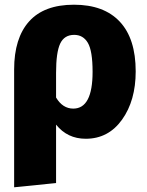

<svg xmlns="http://www.w3.org/2000/svg" viewBox="-20 -571 626 815"><path d="M556 -268Q556 -144 498 -63Q440 18 344 18Q266 18 218 -42V206L40 224V-276Q40 -409 103.5 -480Q167 -551 294 -551Q421 -551 488.5 -479Q556 -407 556 -268ZM291 -110Q373 -110 373 -266Q373 -355 353 -389Q333 -423 295 -423Q253 -423 235.5 -386Q218 -349 218 -262V-157Q246 -110 291 -110Z"/></svg>

Font: FiraGO ExtraBold
Style: Regular
Weight: 800
Designer: bBox Type
Foundry: bBox Type GmbH
Version: Version 1.001;PS 001.001;hotconv 1.0.88;makeotf.lib2.5.64775